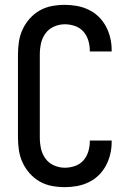

<svg xmlns="http://www.w3.org/2000/svg" viewBox="-20 -763 540 791"><path d="M247 8Q220 8 193.5 3Q167 -2 144 -15Q121 -28 103 -48Q85 -68 73.5 -92.5Q62 -117 58 -143.5Q54 -170 54 -196V-539Q54 -565 58 -591.5Q62 -618 73.5 -642.5Q85 -667 103 -687Q121 -707 144 -720Q167 -733 193.5 -738Q220 -743 247 -743Q272 -743 297 -738.5Q322 -734 345 -723Q368 -712 386 -694.5Q404 -677 416 -655Q428 -633 434 -608Q440 -583 440 -558V-551H350V-555Q350 -576 343.5 -597Q337 -618 323 -633.5Q309 -649 288.5 -656Q268 -663 247 -663Q224 -663 202.5 -653.5Q181 -644 167.5 -625.5Q154 -607 149 -584.5Q144 -562 144 -539V-196Q144 -173 149 -150.5Q154 -128 167.5 -109.5Q181 -91 202.5 -81.5Q224 -72 247 -72Q268 -72 288.5 -79Q309 -86 323 -101.5Q337 -117 343.5 -138Q350 -159 350 -180V-184H440V-177Q440 -152 434 -127Q428 -102 416 -80Q404 -58 386 -40.5Q368 -23 345 -12Q322 -1 297 3.5Q272 8 247 8Z"/></svg>

Font: Iosevka Fixed Medium
Style: Regular
Weight: 500
Monospace: yes
Designer: Belleve Invis
Foundry: Belleve Invis
Version: Version 32.3.0